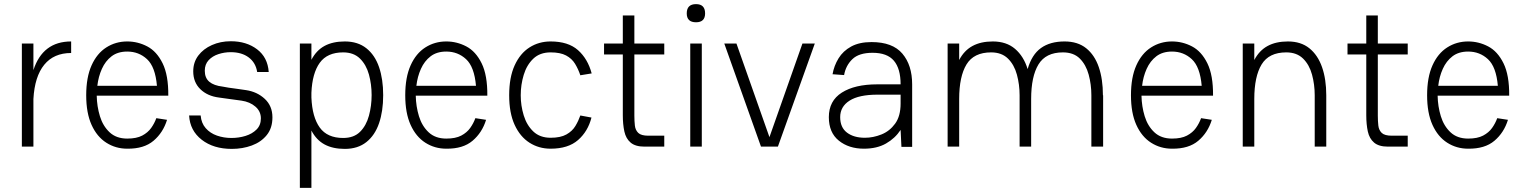

<svg xmlns="http://www.w3.org/2000/svg" viewBox="-20 -711 7396 931"><path d="M86 0V-500H142V-371Q187 -510 325 -510V-454Q241 -454 194.5 -397Q148 -340 142 -231V0Z M738 -138 790 -130Q771 -68 724.5 -28.5Q678 11 597 10Q541 10 495.5 -19Q450 -48 424 -105.5Q398 -163 398 -249Q398 -336 424 -394Q450 -452 495.5 -481Q541 -510 597 -510Q648 -510 694 -486Q740 -462 768.5 -404Q797 -346 796 -247H449Q450 -195 464.5 -147.5Q479 -100 511.5 -69.5Q544 -39 597 -39Q642 -39 669.5 -53.5Q697 -68 713 -90.5Q729 -113 738 -138ZM597 -461Q551 -461 521 -438Q491 -415 474 -377Q457 -339 452 -295H741Q733 -387 693 -424Q653 -461 597 -461Z M1104 11Q1015 11 958 -33.5Q901 -78 897 -151H953Q956 -114 977.5 -89.5Q999 -65 1032 -53.5Q1065 -42 1102 -42Q1138 -42 1170.5 -52Q1203 -62 1224 -83Q1245 -104 1245 -137Q1245 -171 1218.5 -194Q1192 -217 1151 -223Q1123 -227 1096 -230.5Q1069 -234 1042 -238Q986 -245 951.5 -278.5Q917 -312 917 -365Q917 -409 941.5 -441.5Q966 -474 1007.5 -492.5Q1049 -511 1099 -511Q1175 -511 1226.5 -472Q1278 -433 1283 -362H1227Q1220 -407 1186 -432.5Q1152 -458 1099 -458Q1068 -458 1039 -448.5Q1010 -439 991.5 -419Q973 -399 973 -368Q973 -333 995 -314.5Q1017 -296 1060 -291Q1068 -289 1088 -286Q1108 -283 1131.5 -280Q1155 -277 1173 -274Q1227 -266 1264 -231.5Q1301 -197 1301 -142Q1301 -90 1273.5 -56Q1246 -22 1201 -5.5Q1156 11 1104 11Z M1490 200H1434V-500H1490V-421Q1514 -467 1554 -488.5Q1594 -510 1652 -510Q1715 -510 1756.5 -477Q1798 -444 1818 -385.5Q1838 -327 1838 -250V-249Q1838 -172 1818 -113.5Q1798 -55 1756.5 -22Q1715 11 1652 11Q1594 11 1554 -10.5Q1514 -32 1490 -78ZM1644 -457Q1567 -457 1530.5 -406.5Q1494 -356 1490 -261V-238Q1494 -143 1530.5 -92.5Q1567 -42 1644 -42Q1696 -42 1726 -72Q1756 -102 1769 -150Q1782 -198 1782 -250Q1782 -302 1769 -349.5Q1756 -397 1725.5 -427Q1695 -457 1644 -457Z M2285 -138 2337 -130Q2318 -68 2271.5 -28.5Q2225 11 2144 10Q2088 10 2042.5 -19Q1997 -48 1971 -105.5Q1945 -163 1945 -249Q1945 -336 1971 -394Q1997 -452 2042.5 -481Q2088 -510 2144 -510Q2195 -510 2241 -486Q2287 -462 2315.5 -404Q2344 -346 2343 -247H1996Q1997 -195 2011.5 -147.5Q2026 -100 2058.5 -69.5Q2091 -39 2144 -39Q2189 -39 2216.5 -53.5Q2244 -68 2260 -90.5Q2276 -113 2285 -138ZM2144 -461Q2098 -461 2068 -438Q2038 -415 2021 -377Q2004 -339 1999 -295H2288Q2280 -387 2240 -424Q2200 -461 2144 -461Z M2650 10Q2593 10 2547.5 -19Q2502 -48 2475.5 -105.5Q2449 -163 2449 -249Q2449 -336 2475.5 -394Q2502 -452 2547.5 -481Q2593 -510 2650 -510Q2735 -510 2782.5 -468Q2830 -426 2849 -355L2794 -346Q2784 -376 2768.5 -401.5Q2753 -427 2725 -442Q2697 -457 2650 -457Q2598 -457 2566 -426.5Q2534 -396 2519.5 -348Q2505 -300 2505 -249Q2505 -199 2519.5 -151.5Q2534 -104 2566 -73.5Q2598 -43 2650 -43Q2698 -43 2726.5 -59Q2755 -75 2770 -100Q2785 -125 2794 -151L2848 -141Q2831 -74 2783 -32Q2735 10 2650 10Z M2909 -500H3000V-636H3056V-500H3201V-447H3056V-150Q3056 -124 3058.5 -102Q3061 -80 3075 -66.5Q3089 -53 3124 -53H3201V0H3105Q3061 0 3038 -19.5Q3015 -39 3007.5 -73.5Q3000 -108 3000 -152V-447H2909Z M3310 -646Q3310 -691 3355 -691Q3399 -691 3399 -646Q3399 -603 3355 -603Q3310 -603 3310 -646ZM3327 -500H3383V0H3327Z M3670 0 3492 -500H3551L3711 -46L3871 -500H3931L3752 0Z M4169 10Q4096 10 4047.5 -29Q3999 -68 3999 -143Q3999 -222 4062 -262Q4125 -302 4233 -302H4347Q4347 -378 4314.5 -416.5Q4282 -455 4211 -455Q4145 -455 4113 -424Q4081 -393 4073 -347L4017 -351Q4024 -392 4046 -428Q4068 -464 4107.5 -485.5Q4147 -507 4206 -507Q4308 -507 4355.5 -451Q4403 -395 4403 -302V1H4351L4347 -81Q4320 -40 4276 -15Q4232 10 4169 10ZM4174 -43Q4214 -43 4254 -59Q4294 -75 4320.5 -111.5Q4347 -148 4347 -209V-252H4235Q4145 -252 4099.5 -223Q4054 -194 4054 -143Q4054 -93 4087 -68Q4120 -43 4174 -43Z M4575 0V-500H4631V-420Q4655 -466 4695.5 -488Q4736 -510 4794 -510Q4860 -510 4902 -474Q4944 -438 4963 -376Q4983 -446 5027.5 -478Q5072 -510 5142 -510Q5206 -510 5247 -477Q5288 -444 5308 -385.5Q5328 -327 5328 -249H5329V0H5272V-249Q5272 -301 5259 -349Q5246 -397 5216 -427Q5186 -457 5134 -457Q5051 -457 5015.5 -398.5Q4980 -340 4980 -231V0H4924V-249Q4924 -301 4911 -349Q4898 -397 4867.5 -427Q4837 -457 4786 -457Q4702 -457 4666.5 -398.5Q4631 -340 4631 -231V0Z M5804 -138 5856 -130Q5837 -68 5790.5 -28.5Q5744 11 5663 10Q5607 10 5561.5 -19Q5516 -48 5490 -105.5Q5464 -163 5464 -249Q5464 -336 5490 -394Q5516 -452 5561.5 -481Q5607 -510 5663 -510Q5714 -510 5760 -486Q5806 -462 5834.5 -404Q5863 -346 5862 -247H5515Q5516 -195 5530.5 -147.5Q5545 -100 5577.5 -69.5Q5610 -39 5663 -39Q5708 -39 5735.5 -53.5Q5763 -68 5779 -90.5Q5795 -113 5804 -138ZM5663 -461Q5617 -461 5587 -438Q5557 -415 5540 -377Q5523 -339 5518 -295H5807Q5799 -387 5759 -424Q5719 -461 5663 -461Z M6006 0V-500H6062V-420Q6086 -466 6126.5 -488Q6167 -510 6225 -510Q6288 -510 6329 -477Q6370 -444 6390.5 -385.5Q6411 -327 6411 -249V0H6355V-249Q6355 -301 6342 -349Q6329 -397 6298.5 -427Q6268 -457 6217 -457Q6133 -457 6097.5 -398.5Q6062 -340 6062 -231V0Z M6514 -500H6605V-636H6661V-500H6806V-447H6661V-150Q6661 -124 6663.5 -102Q6666 -80 6680 -66.5Q6694 -53 6729 -53H6806V0H6710Q6666 0 6643 -19.5Q6620 -39 6612.5 -73.5Q6605 -108 6605 -152V-447H6514Z M7240 -138 7292 -130Q7273 -68 7226.5 -28.5Q7180 11 7099 10Q7043 10 6997.5 -19Q6952 -48 6926 -105.5Q6900 -163 6900 -249Q6900 -336 6926 -394Q6952 -452 6997.5 -481Q7043 -510 7099 -510Q7150 -510 7196 -486Q7242 -462 7270.5 -404Q7299 -346 7298 -247H6951Q6952 -195 6966.5 -147.5Q6981 -100 7013.5 -69.5Q7046 -39 7099 -39Q7144 -39 7171.5 -53.5Q7199 -68 7215 -90.5Q7231 -113 7240 -138ZM7099 -461Q7053 -461 7023 -438Q6993 -415 6976 -377Q6959 -339 6954 -295H7243Q7235 -387 7195 -424Q7155 -461 7099 -461Z"/></svg>

Font: Haskoy Light
Style: Regular
Weight: 300
Designer: Ertekin Erdin
Foundry: Ertekin Erdin
Version: Version 2.000; ttfautohint (v1.8.4.7-5d5b)